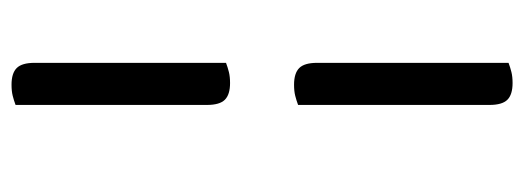

<svg xmlns="http://www.w3.org/2000/svg" viewBox="-308 -414 909 333"><g transform="rotate(90 146.5 -247.5)"><path d="M162 -310Q154 -307 146 -305Q138 -303 127 -303Q107 -303 98 -312Q89 -321 89 -343V-675Q97 -678 105 -680Q113 -682 124 -682Q144 -682 153 -673Q162 -664 162 -642ZM162 180Q154 183 146 185Q138 187 127 187Q107 187 98 178Q89 169 89 147V-185Q97 -188 105 -190Q113 -192 124 -192Q144 -192 153 -183Q162 -174 162 -152Z"/></g></svg>

Font: Baloo Thambi 2
Style: Regular
Weight: 400
Designer: Aadarsh Rajan and Ek Type
Foundry: Ek Type
Version: Version 1.640;hotconv 1.0.111;makeotfexe 2.5.65597; ttfautoh